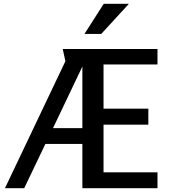

<svg xmlns="http://www.w3.org/2000/svg" viewBox="-20 -987 889 1007"><path d="M412 -232H218L107 0H6L323 -666L309 -730H806V-649H523V-417H758V-333H523V-83H806V0H412ZM258 -315H412V-638ZM524 -967H656L511 -809H423Z"/></svg>

Font: Rosario Light SemiBold
Style: Regular
Weight: 600
Version: Version 1.101; ttfautohint (v1.8.1.43-b0c9)